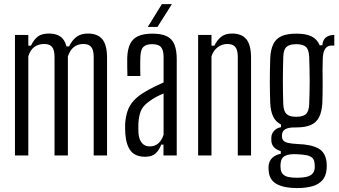

<svg xmlns="http://www.w3.org/2000/svg" viewBox="-20 -774 1686 956"><path d="M54.5 0V-600H121V-546.5H134Q149 -577.5 168.5 -592.2Q188 -607 223.5 -607Q259 -607 280.5 -592.2Q302 -577.5 311 -543H324Q339 -574 361 -590.5Q383 -607 418 -607Q465 -607 488.8 -579.5Q512.5 -552 513 -488V0H446.5V-492.5Q446 -526 433.8 -540.5Q421.5 -555 395 -555Q367.5 -555 347.8 -539.5Q328 -524 318 -493V0H251.5V-492.5Q251 -526 239 -540.5Q227 -555 200 -555Q172 -555 151.5 -540.5Q131 -526 121 -494V0Z M703 6.5Q654.5 6.5 631.5 -22Q608.5 -50.5 604 -107Q603.5 -119.5 603 -132.5Q602.5 -145.5 603 -157.5Q605.5 -192.5 615 -221Q624.5 -249.5 645.8 -273Q667 -296.5 704 -318Q725.5 -330.5 748.5 -342Q771.5 -353.5 794.5 -363.5V-491Q794.5 -524 782 -539Q769.5 -554 737 -554Q708.5 -554 694.5 -541Q680.5 -528 679 -492.5Q678.5 -481 678.2 -463.8Q678 -446.5 678.2 -428.2Q678.5 -410 679 -395.5H614.5Q614 -415.5 613.5 -441Q613 -466.5 613.5 -486.5Q615 -529 628 -555.5Q641 -582 668 -594.2Q695 -606.5 739 -606.5Q785 -606.5 811.2 -593.2Q837.5 -580 848.8 -551.8Q860 -523.5 860 -478V0H794V-54H783Q772 -25.5 754 -9.5Q736 6.5 703 6.5ZM725 -45Q750.5 -45 767.8 -59.8Q785 -74.5 794.5 -103V-308.5Q777 -301.5 758.8 -292Q740.5 -282.5 718 -265.5Q689.5 -244.5 680 -218.2Q670.5 -192 669 -157.5Q668.5 -148.5 668.8 -136Q669 -123.5 669.5 -111Q672 -79.5 686.5 -62.2Q701 -45 725 -45ZM716 -640 786 -753.5H836L764 -640Z M966.5 0V-600H1033V-546.5H1047.5Q1061.5 -575.5 1081.8 -591.2Q1102 -607 1135.5 -607Q1182.5 -607 1206 -579.5Q1229.5 -552 1230 -488V0H1164V-492.5Q1163.5 -526 1151.2 -540.5Q1139 -555 1112 -555Q1086 -555 1064.5 -539.2Q1043 -523.5 1033 -494V0Z M1458.5 162.5Q1395.5 162.5 1358.5 142.8Q1321.5 123 1318 78Q1318 74 1317.2 68.2Q1316.5 62.5 1317 56Q1318.5 27.5 1336.2 11.5Q1354 -4.5 1378 -8V-21.5Q1356 -28.5 1344.2 -41Q1332.5 -53.5 1331 -72.5Q1331 -77 1331 -81Q1331 -85 1331 -89.5Q1332 -110 1346 -124Q1360 -138 1379 -140.5V-154Q1353 -167 1340.2 -193.5Q1327.5 -220 1325.5 -261.5Q1324.5 -294 1324 -319.8Q1323.5 -345.5 1323.5 -369.5Q1323.5 -393.5 1324 -421Q1324.5 -448.5 1325.5 -484Q1327.5 -527.5 1341 -554.8Q1354.5 -582 1382.2 -594.2Q1410 -606.5 1455 -606.5Q1503.5 -606.5 1531.2 -592.8Q1559 -579 1572 -548.5H1585Q1587 -574.5 1602.2 -587.2Q1617.5 -600 1644.5 -600V-547H1628.5Q1609.5 -547 1598.5 -530Q1587.5 -513 1587 -478L1586 -422Q1586.5 -400.5 1586.5 -381.5Q1586.5 -362.5 1586.5 -344.2Q1586.5 -326 1586.2 -306Q1586 -286 1585 -261.5Q1582.5 -218 1569 -191Q1555.5 -164 1527.8 -151.8Q1500 -139.5 1455 -139.5Q1417.5 -140.5 1400.8 -130.8Q1384 -121 1384 -100V-94Q1384.5 -81 1391.8 -73.5Q1399 -66 1415.5 -62.2Q1432 -58.5 1460.5 -57Q1529.5 -55 1566 -34.5Q1602.5 -14 1606.5 39Q1607 45.5 1607 52Q1607 58.5 1606.5 65.5Q1604 102.5 1585 123.8Q1566 145 1533.5 153.8Q1501 162.5 1458.5 162.5ZM1459.5 111Q1485 111 1504 107Q1523 103 1534.2 92.5Q1545.5 82 1547 62.5Q1547.5 56.5 1547.2 51.2Q1547 46 1546.5 40.5Q1545 20.5 1534.2 11.2Q1523.5 2 1504.5 -1.5Q1485.5 -5 1460 -6Q1422 -8.5 1400.5 1.5Q1379 11.5 1377 41.5Q1376.5 46.5 1376.5 52Q1376.5 57.5 1377 62.5Q1378.5 83 1388.8 93.5Q1399 104 1417 107.5Q1435 111 1459.5 111ZM1455 -192.5Q1489 -192.5 1503.5 -206.2Q1518 -220 1519.5 -255Q1520.5 -281.5 1521.2 -310.5Q1522 -339.5 1522 -370.2Q1522 -401 1521.2 -431.5Q1520.5 -462 1519.5 -491Q1518 -526.5 1503.5 -540.2Q1489 -554 1455 -554Q1421 -554 1406.2 -540.2Q1391.5 -526.5 1390.5 -491Q1389.5 -460.5 1389 -429.5Q1388.5 -398.5 1388.5 -368.8Q1388.5 -339 1389 -310.5Q1389.5 -282 1390.5 -255.5Q1392 -220.5 1406.5 -206.5Q1421 -192.5 1455 -192.5Z"/></svg>

Font: Big Shoulders Display Thin
Style: Regular
Weight: 400
Version: Version 2.002